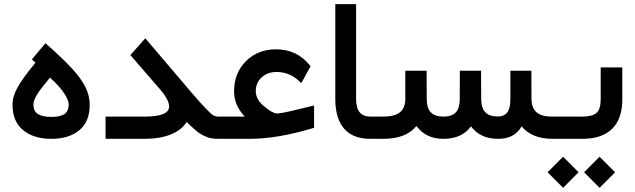

<svg xmlns="http://www.w3.org/2000/svg" viewBox="-20 -671 3068 928"><path d="M141.6 -165.5C141.6 -178.7 147.5 -194.8 159.2 -214.4C170.9 -233.4 191.9 -260.7 221.7 -295.9C252 -268.6 274.4 -243.7 289.6 -220.7C304.7 -197.8 312 -180.2 312 -167.5C312 -145.5 305.7 -129.9 292.5 -120.6C279.3 -110.8 258.3 -106 228.5 -106C198.7 -106 176.8 -110.8 162.6 -120.1C148.4 -129.4 141.6 -144.5 141.6 -165.5ZM228 0C284.7 0 329.6 -13.7 363.3 -41.5C397 -69.3 413.6 -110.4 413.6 -164.6C413.6 -193.8 406.7 -222.7 392.6 -251C378.4 -278.8 356.9 -308.6 328.1 -339.8C299.3 -371.1 259.3 -409.7 207 -455.6L199.7 -462.4L193.4 -454.6L140.1 -391.1L134.3 -384.3L140.6 -377.9L151.4 -367.7C110.4 -318.4 81.5 -278.8 65.4 -249.5C48.8 -220.2 40.5 -191.9 40.5 -165C40.5 -110.8 57.6 -69.8 91.8 -42C125.5 -14.2 170.9 0 228 0Z M1041.5 0C1049.8 0 1053.7 -17.1 1053.7 -51.8V-57.1C1053.7 -90.8 1049.8 -107.4 1041.5 -107.4H1037.1C1027.3 -107.4 1019 -109.4 1011.7 -113.3C1004.4 -117.2 993.7 -127 978.5 -142.6C963.4 -157.7 939.5 -184.1 907.2 -221.7L689.5 -477.5L682.1 -485.8L674.8 -477.5L615.7 -411.1L609.9 -404.8L615.7 -398.4L752.4 -240.7C782.2 -206.1 797.4 -177.7 797.4 -156.2C797.4 -123.5 757.8 -107.4 678.2 -107.4H500H490.2V-97.7V-9.8V0H500H677.7C729 0 771.5 -7.3 806.2 -21.5C840.8 -35.6 866.2 -55.7 882.3 -81.5C891.6 -72.3 899.4 -64.5 905.8 -59.1C911.6 -53.7 918.9 -47.4 927.2 -40C935.5 -32.7 943.4 -26.9 950.7 -22.9C958 -18.6 965.8 -14.6 975.1 -10.7C983.9 -6.8 993.2 -3.9 1002.9 -2.4C1012.2 -1 1022.5 0 1033.7 0Z M1036.6 -107.4C1028.3 -107.4 1024.4 -90.8 1024.4 -57.1V-51.8C1024.4 -17.1 1028.3 0 1036.6 0H1188C1275.9 0 1377 -17.1 1491.2 -51.3L1498 -53.2V-60.5V-148.9V-161.1L1485.8 -158.2L1382.3 -133.3C1350.6 -126 1329.6 -122.6 1319.3 -122.6C1305.2 -122.6 1285.2 -133.3 1259.3 -154.8C1230.5 -177.2 1216.3 -202.6 1216.3 -230.5C1216.3 -258.3 1226.1 -280.8 1245.6 -297.9C1265.1 -314.9 1289.1 -323.2 1316.9 -323.2C1358.4 -323.2 1395 -308.1 1426.8 -278.3L1436 -269.5L1442.4 -280.3L1478 -345.2L1481 -351.1L1476.6 -356.4C1435.1 -407.2 1381.3 -432.6 1314.5 -432.6C1255.4 -432.6 1207 -413.6 1168.9 -375.5C1130.4 -336.9 1111.3 -288.6 1111.3 -230C1111.3 -184.6 1128.4 -144 1163.1 -107.4Z M1792 0C1800.3 0 1804.2 -17.1 1804.2 -51.8V-57.1C1804.2 -90.8 1800.3 -107.4 1792 -107.4H1771C1747.6 -107.4 1730 -114.3 1718.8 -127.9C1707 -141.6 1701.2 -163.1 1701.2 -192.4V-641.1V-650.9H1691.4H1610.4H1600.6V-641.1V-192.9C1600.6 -129.9 1614.7 -82 1643.1 -49.3C1671.4 -16.6 1713.4 0 1769.5 0Z M2661.6 0C2669.9 0 2673.8 -17.1 2673.8 -51.8V-57.1C2673.8 -90.8 2669.9 -107.4 2661.6 -107.4H2647.9C2614.3 -107.4 2589.4 -114.3 2573.2 -128.4C2557.1 -142.6 2549.3 -164.1 2548.8 -193.4L2548.3 -319.3V-329.1H2538.6H2456.5H2446.8V-319.3V-191.9C2446.8 -162.1 2441.9 -141.1 2432.1 -127.9C2421.9 -114.7 2406.7 -107.9 2385.7 -107.9C2358.4 -107.9 2338.4 -114.7 2325.7 -128.4C2312.5 -141.6 2306.2 -163.1 2305.7 -192.9L2305.2 -319.3V-329.1H2295.4H2212.4H2202.6V-319.3L2202.1 -191.9C2202.1 -163.1 2195.8 -141.6 2183.1 -127.9C2169.9 -114.3 2150.4 -107.4 2124 -107.4C2096.2 -107.4 2075.7 -114.3 2062.5 -127.9C2049.3 -141.1 2043 -162.6 2042.5 -191.4L2042 -319.3V-329.1H2032.2H1948.7H1939V-319.3V-192.4C1939 -163.6 1930.2 -142.6 1913.1 -128.4C1896 -114.3 1869.1 -107.4 1833 -107.4H1786.6C1778.3 -107.4 1774.4 -90.8 1774.4 -57.1V-51.8C1774.4 -17.1 1778.3 0 1786.6 0H1832.5C1906.2 0 1959.5 -20.5 1992.7 -62C2023.4 -20.5 2066.9 0 2122.1 0C2183.1 0 2228 -20 2256.3 -60.5C2286.1 -20 2329.6 0 2387.2 0C2414.1 0 2437 -4.9 2455.1 -14.6C2473.1 -23.9 2488.3 -39.1 2501.5 -60.1C2517.6 -40 2538.6 -25.4 2563.5 -15.1C2588.4 -4.9 2617.7 0 2651.9 0Z M2803.2 161.6 2877.9 236.8 2953.1 161.6 2877.9 86.4ZM2626.5 161.6 2701.7 236.8 2776.4 161.6 2701.7 86.4ZM2655.8 -107.4C2647.5 -107.4 2643.6 -90.8 2643.6 -57.1V-51.8C2643.6 -17.1 2647.5 0 2655.8 0H2794.9C2857.9 0 2906.2 -16.1 2939 -48.8C2971.7 -81.1 2987.8 -128.4 2987.8 -191.4V-335.4V-345.2H2978H2893.1H2883.3V-335.4V-191.9C2883.3 -159.2 2876.5 -137.2 2863.3 -125.5C2849.6 -113.3 2826.7 -107.4 2794.4 -107.4Z"/></svg>

Font: Shabnam FD Medium
Style: Regular
Weight: 500
Foundry: DejaVu fonts team - Redesigned by Saber Rastikerdar - Based on Vazir font
Version: Version 5.00;October 20, 2019;FontCreator 12.0.0.2547 64-bit